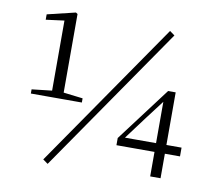

<svg xmlns="http://www.w3.org/2000/svg" viewBox="-83 -828 1047 949"><g transform="rotate(10 441.0 -353.5)"><path d="M73 -301V-322L179 -334H229L329 -322V-301ZM174 -301V-685L82 -673V-700L223 -734L232 -728V-301ZM725 0V-140V-154V-384H718L749 -406L654 -281L560 -155L564 -179V-167H853V-123H534V-159L739 -431H777V0ZM215 27 190 9 697 -725 722 -707Z"/></g></svg>

Font: Noto Serif TC ExtraLight Light
Style: Regular
Weight: 300
Version: Version 2.003-H1;hotconv 1.1.1;makeotfexe 2.6.0